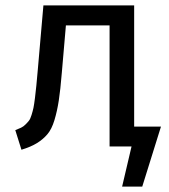

<svg xmlns="http://www.w3.org/2000/svg" viewBox="-20 -547 631 717"><path d="M481 -74.2H581.1L511.2 149.9H436L471.2 0H389.2V-452.1H226.1L210.9 -275.9Q205.6 -210.9 199.5 -171.4Q193.4 -131.8 183.3 -98.4Q173.3 -64.9 157 -45.7Q140.6 -26.4 117.9 -12.5Q95.2 1.5 60.1 12.2L37.1 -61Q49.8 -65.9 58.6 -70.1Q67.4 -74.2 75.4 -82.3Q83.5 -90.3 88.4 -96.7Q93.3 -103 97.9 -117.9Q102.5 -132.8 105 -144.5Q107.4 -156.2 110.6 -181.4Q113.8 -206.5 115.7 -227.1Q117.7 -247.6 121.1 -286.1L142.1 -526.9H481Z"/></svg>

Font: FiraGO
Style: Regular
Weight: 400
Designer: bBox Type
Foundry: bBox Type GmbH
Version: Version 1.001;PS 001.001;hotconv 1.0.88;makeotf.lib2.5.64775